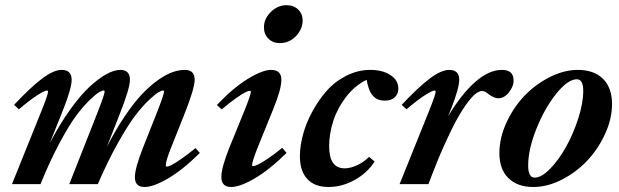

<svg xmlns="http://www.w3.org/2000/svg" viewBox="-20 -728 2447 759"><path d="M27.3 0 144.5 -291Q169.9 -354 169.9 -365.7Q169.9 -370.1 165.5 -370.1Q156.7 -370.1 128.2 -352.1Q99.6 -334 54.7 -295.9L35.6 -313.5Q100.6 -382.8 146.2 -417.2Q191.9 -451.7 223.6 -451.7Q263.2 -451.7 263.2 -412.6Q263.2 -379.9 231.4 -298.8L176.8 -162.1Q215.8 -236.8 257.1 -294.4Q298.3 -352.1 334.5 -385.3Q370.6 -418.5 401.1 -435.1Q431.6 -451.7 455.6 -451.7Q493.7 -451.7 493.7 -412.6Q493.7 -378.9 451.7 -272.9L402.3 -147Q437.5 -215.8 474.1 -269.8Q510.7 -323.7 542.7 -357.2Q574.7 -390.6 606.2 -412.6Q637.7 -434.6 662.8 -443.1Q688 -451.7 710.9 -451.7Q749.5 -451.7 749.5 -412.6Q749.5 -377.9 707.5 -272.9L656.2 -144Q635.3 -91.8 635.3 -74.2Q635.3 -69.3 639.6 -69.3Q645 -69.3 657.5 -75.4Q669.9 -81.5 695.3 -98.9Q720.7 -116.2 752.9 -142.6L770 -123.5Q702.6 -56.6 644.5 -22.7Q586.4 11.2 551.8 11.2Q513.2 11.2 513.2 -27.3Q513.2 -62.5 544.9 -143.1L602.1 -287.6Q628.4 -355 628.4 -366.2Q628.4 -370.1 623.5 -370.1Q618.7 -370.1 606.4 -363.3Q594.2 -356.4 568.6 -332.3Q543 -308.1 514.4 -270.8Q485.8 -233.4 445.8 -162.1Q405.8 -90.8 366.7 0H253.9L367.2 -287.6Q393.6 -355 393.6 -366.2Q393.6 -370.1 388.7 -370.1Q383.8 -370.1 371.6 -363.3Q359.4 -356.4 334.2 -332.3Q309.1 -308.1 281.2 -270.8Q253.4 -233.4 215.1 -162.1Q176.8 -90.8 140.1 0Z M1085.9 -557.6Q1058.6 -557.6 1041 -575.2Q1023.4 -592.8 1023.4 -619.6Q1023.4 -654.3 1050.8 -680.9Q1078.1 -707.5 1112.3 -707.5Q1140.6 -707.5 1158.4 -690.7Q1176.3 -673.8 1176.3 -647Q1176.3 -612.8 1149.9 -585.2Q1123.5 -557.6 1085.9 -557.6ZM893.6 11.2Q855 11.2 855 -28.8Q855 -64.5 886.2 -143.1L946.3 -290.5Q971.7 -354 971.7 -365.2Q971.7 -369.1 967.3 -369.1Q961.9 -369.1 949.2 -362.8Q936.5 -356.4 911.9 -339.1Q887.2 -321.8 856.4 -295.4L837.4 -313Q901.9 -380.9 959.7 -416.3Q1017.6 -451.7 1051.8 -451.7Q1092.3 -451.7 1092.3 -412.6Q1092.3 -375.5 1061 -298.8L998.5 -144.5Q976.6 -89.4 976.6 -75.2Q976.6 -71.3 980 -71.3Q985.8 -71.3 998.5 -76.9Q1011.2 -82.5 1037.4 -99.9Q1063.5 -117.2 1095.7 -143.6L1112.8 -123.5Q1044.9 -56.6 986.8 -22.7Q928.7 11.2 893.6 11.2Z M1278.3 11.2Q1224.1 11.2 1194.8 -20.3Q1165.5 -51.8 1165.5 -110.4Q1165.5 -149.4 1177.5 -194.8Q1189.5 -240.2 1213.9 -285.6Q1238.3 -331.1 1270.8 -368.2Q1303.2 -405.3 1348.9 -428.5Q1394.5 -451.7 1444.3 -451.7Q1491.7 -451.7 1523.2 -431.4Q1554.7 -411.1 1554.7 -377.9Q1554.7 -356.4 1540.5 -343.3Q1526.4 -330.1 1501 -330.1Q1471.2 -330.1 1454.1 -349.4Q1437 -368.7 1429.2 -412.6Q1382.3 -389.6 1347.9 -344.7Q1313.5 -299.8 1297.4 -249.5Q1281.2 -199.2 1281.2 -149.4Q1281.2 -62.5 1342.8 -62.5Q1364.7 -62.5 1391.4 -74.7Q1418 -86.9 1439 -107.9L1460.9 -89.4Q1431.6 -43.9 1381.8 -16.4Q1332 11.2 1278.3 11.2Z M1559.6 0 1676.8 -291Q1702.1 -354 1702.1 -365.7Q1702.1 -370.1 1697.8 -370.1Q1689 -370.1 1660.4 -352.1Q1631.8 -334 1586.9 -295.9L1567.9 -313.5Q1632.8 -382.8 1678.5 -417.2Q1724.1 -451.7 1755.9 -451.7Q1795.4 -451.7 1795.4 -412.6Q1795.4 -379.9 1763.7 -298.8L1751.5 -268.6Q1804.7 -356.9 1858.9 -404.3Q1913.1 -451.7 1963.9 -451.7Q1987.8 -451.7 1999 -441.2Q2010.3 -430.7 2010.3 -408.2Q2010.3 -386.2 1991.7 -362.8Q1973.1 -339.4 1949.7 -339.4Q1932.6 -339.4 1907.7 -358.4Q1896.5 -368.2 1885.7 -368.2Q1875.5 -368.2 1862.5 -359.1Q1849.6 -350.1 1829.8 -324.5Q1810.1 -298.8 1787.8 -259.3Q1765.6 -219.7 1735.6 -152.8Q1705.6 -85.9 1673.8 0Z M2088.4 11.2Q2025.4 11.2 1989.7 -23.9Q1954.1 -59.1 1954.1 -123Q1954.1 -181.6 1981.4 -241.9Q2008.8 -302.2 2052 -347.9Q2095.2 -393.6 2152.1 -422.6Q2209 -451.7 2264.2 -451.7Q2328.1 -451.7 2363.8 -416.3Q2399.4 -380.9 2399.4 -316.9Q2399.4 -258.3 2371.8 -198.2Q2344.2 -138.2 2301 -92.5Q2257.8 -46.9 2200.9 -17.8Q2144 11.2 2088.4 11.2ZM2093.8 -25.9Q2120.6 -25.9 2154.8 -61Q2189 -96.2 2217.5 -147.2Q2246.1 -198.2 2265.9 -259.5Q2285.6 -320.8 2285.6 -368.7Q2285.6 -414.6 2260.3 -414.6Q2224.6 -414.6 2178.7 -357.2Q2132.8 -299.8 2100.3 -218.5Q2067.9 -137.2 2067.9 -73.7Q2067.9 -25.9 2093.8 -25.9Z"/></svg>

Font: Elstob 10pt
Style: Bold Italic
Weight: 700
Italic angle: -20°
Designer: Peter S. Baker
Version: Version 1.015